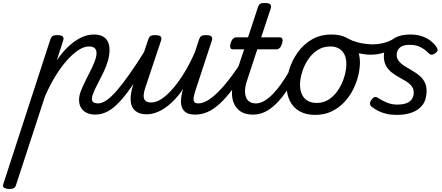

<svg xmlns="http://www.w3.org/2000/svg" viewBox="-160 -750 2955 1285"><path d="M-100 515Q-116 515 -130 508Q-144 501 -138 482L176 -483Q183 -503 192.5 -509Q202 -515 221 -515Q252 -515 260.5 -505.5Q269 -496 262 -476L220 -346Q258 -402 299 -440Q340 -478 382.5 -498.5Q425 -519 467 -519Q503 -519 526.5 -507Q550 -495 561.5 -472Q573 -449 573 -416Q573 -379 561.5 -340.5Q550 -302 532 -265Q514 -228 496.5 -194.5Q479 -161 467 -133.5Q455 -106 455 -89Q455 -72 466 -65Q477 -58 496 -58Q510 -58 517 -46.5Q524 -35 521.5 -20.5Q519 -6 508 5.5Q497 17 476 17Q428 17 398.5 -9.5Q369 -36 369 -82Q369 -108 381 -140Q393 -172 410.5 -206.5Q428 -241 445 -275Q462 -309 474 -340Q486 -371 486 -395Q486 -416 474 -427.5Q462 -439 435 -439Q402 -439 364.5 -414.5Q327 -390 287.5 -345.5Q248 -301 210.5 -240Q173 -179 141 -105L-53 489Q-57 502 -67 508.5Q-77 515 -100 515Z M477 17Q463 17 456 5.5Q449 -6 451 -20.5Q453 -35 464 -46.5Q475 -58 496 -58Q522 -58 552.5 -78.5Q583 -99 621 -142.5Q659 -186 707.5 -255Q756 -324 817 -422Q826 -436 840 -434.5Q854 -433 862 -422.5Q870 -412 863 -399Q794 -280 740.5 -199.5Q687 -119 643 -71.5Q599 -24 559 -3.5Q519 17 477 17Z M822 15Q773 15 745.5 -8Q718 -31 714.5 -75.5Q711 -120 731 -182L831 -483Q838 -503 847.5 -509Q857 -515 876 -515Q907 -515 915.5 -505.5Q924 -496 917 -476L813 -165Q803 -136 801.5 -113Q800 -90 812 -77Q824 -64 853 -64Q886 -64 923 -89Q960 -114 999 -159.5Q1038 -205 1075.5 -266.5Q1113 -328 1145 -403L1171 -483Q1178 -503 1187.5 -509Q1197 -515 1216 -515Q1247 -515 1255.5 -505.5Q1264 -496 1257 -476L1149 -147Q1132 -96 1136 -77Q1140 -58 1166 -58Q1180 -58 1186.5 -46.5Q1193 -35 1191 -20.5Q1189 -6 1178 5.5Q1167 17 1146 17Q1107 17 1085.5 3Q1064 -11 1057 -33Q1050 -55 1051.5 -80.5Q1053 -106 1058 -129L1066 -156Q1039 -115 1009 -83.5Q979 -52 947.5 -30Q916 -8 884.5 3.5Q853 15 822 15Z M1147 17Q1133 17 1126 5.5Q1119 -6 1121 -20.5Q1123 -35 1134 -46.5Q1145 -58 1166 -58Q1193 -58 1224.5 -75Q1256 -92 1294.5 -129Q1333 -166 1379 -226Q1425 -286 1479 -373Q1488 -387 1501.5 -385Q1515 -383 1523 -372.5Q1531 -362 1524 -350Q1462 -243 1411 -172.5Q1360 -102 1315 -60Q1270 -18 1229 -0.5Q1188 17 1147 17Z M1531 17Q1483 17 1452 -3Q1421 -23 1406 -57Q1391 -91 1392.5 -134.5Q1394 -178 1409 -225L1474 -420H1397Q1386 -420 1382 -430Q1378 -440 1383 -460Q1389 -480 1399 -490Q1409 -500 1419 -500H1500L1565 -698Q1571 -718 1580.5 -724Q1590 -730 1610 -730Q1641 -730 1649.5 -720.5Q1658 -711 1651 -691L1588 -500H1714Q1725 -500 1729.5 -490.5Q1734 -481 1728 -460Q1723 -441 1713 -430.5Q1703 -420 1692 -420H1562L1495 -216Q1481 -176 1480 -146Q1479 -116 1487.5 -96.5Q1496 -77 1513 -67.5Q1530 -58 1552 -58Q1566 -58 1572.5 -46.5Q1579 -35 1577 -20.5Q1575 -6 1563.5 5.5Q1552 17 1531 17Z M1535 17Q1521 17 1514 5.5Q1507 -6 1509 -20.5Q1511 -35 1522 -46.5Q1533 -58 1554 -58Q1580 -58 1608.5 -74.5Q1637 -91 1666 -120.5Q1695 -150 1723.5 -191Q1752 -232 1780 -280Q1787 -294 1800.5 -292.5Q1814 -291 1823 -280.5Q1832 -270 1825 -257Q1791 -190 1756 -138.5Q1721 -87 1685 -52.5Q1649 -18 1612 -0.5Q1575 17 1535 17Z M1949 19Q1887 19 1844 -6Q1801 -31 1779.5 -75.5Q1758 -120 1758 -176Q1758 -229 1777 -288.5Q1796 -348 1833.5 -400.5Q1871 -453 1927.5 -486Q1984 -519 2059 -519Q2121 -519 2163.5 -495.5Q2206 -472 2227.5 -429.5Q2249 -387 2249 -331Q2249 -291 2237.5 -243.5Q2226 -196 2202.5 -149.5Q2179 -103 2143 -65Q2107 -27 2058.5 -4Q2010 19 1949 19ZM1959 -61Q2008 -61 2045 -87Q2082 -113 2107 -153.5Q2132 -194 2145 -238.5Q2158 -283 2158 -321Q2158 -360 2145 -386Q2132 -412 2108 -425.5Q2084 -439 2051 -439Q2001 -439 1963 -413.5Q1925 -388 1899.5 -348Q1874 -308 1861 -264Q1848 -220 1848 -183Q1848 -144 1861.5 -116.5Q1875 -89 1900 -75Q1925 -61 1959 -61Z M2321 -384Q2285 -384 2240 -393.5Q2195 -403 2155 -429Q2135 -443 2137 -459Q2139 -475 2151 -485.5Q2163 -496 2171 -491Q2198 -476 2230 -467.5Q2262 -459 2290.5 -456Q2319 -453 2337 -453Q2367 -453 2402 -461Q2437 -469 2471 -488Q2485 -495 2494.5 -484.5Q2504 -474 2503 -457.5Q2502 -441 2481 -430Q2448 -412 2421 -402Q2394 -392 2370.5 -388Q2347 -384 2321 -384Z M2497 19Q2457 19 2425.5 11.5Q2394 4 2370 -8.5Q2346 -21 2327 -36Q2318 -43 2316.5 -55Q2315 -67 2325 -81Q2335 -95 2345.5 -99.5Q2356 -104 2369 -95Q2398 -76 2430.5 -63Q2463 -50 2497 -50Q2535 -50 2559.5 -59Q2584 -68 2596.5 -86.5Q2609 -105 2609 -131Q2609 -156 2594.5 -174Q2580 -192 2557.5 -206Q2535 -220 2509 -234Q2483 -248 2460.5 -266Q2438 -284 2423.5 -310Q2409 -336 2409 -373Q2409 -410 2427 -443Q2445 -476 2484.5 -497.5Q2524 -519 2586 -519Q2631 -519 2666 -506.5Q2701 -494 2724.5 -475Q2748 -456 2760 -437Q2768 -425 2769 -416Q2770 -407 2754 -394Q2741 -385 2731 -384Q2721 -383 2711 -392Q2687 -417 2656.5 -433.5Q2626 -450 2582 -450Q2535 -450 2515 -430.5Q2495 -411 2495 -382Q2495 -359 2509.5 -341Q2524 -323 2546.5 -308.5Q2569 -294 2595 -279.5Q2621 -265 2643.5 -247Q2666 -229 2680.5 -203.5Q2695 -178 2695 -142Q2695 -84 2668.5 -48.5Q2642 -13 2597 3Q2552 19 2497 19Z"/></svg>

Font: Playwrite AU VIC
Style: Regular
Weight: 400
Designer: Veronika Burian, José Scaglione
Foundry: TypeTogether
Version: Version 1.002